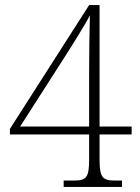

<svg xmlns="http://www.w3.org/2000/svg" viewBox="-20 -734 551 754"><path d="M230 0H459V-25H433C384 -25 371 -35 371 -107V-206H497V-237H371V-714H330L19 -228V-206H330V-107C330 -35 318 -25 269 -25H230ZM59 -237 232 -507C261 -552 322 -650 333 -674C331 -612 330 -504 330 -446V-237Z"/></svg>

Font: Noto Serif Myanmar SemiCondensed ExtraLight
Style: Regular
Weight: 200
Width: 4
Designer: Ben Mitchell and the Monotype Design Team
Foundry: Monotype Imaging Inc.
Version: Version 2.106